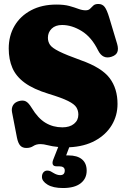

<svg xmlns="http://www.w3.org/2000/svg" viewBox="-20 -733 634 968"><path d="M417 127.5Q417 167.5 386.5 191.2Q356 215 297.5 215Q247.5 215 219.5 197.8Q191.5 180.5 191.5 159Q191.5 144.5 199 135.8Q206.5 127 218.5 127Q227.5 127 234.8 130.5Q242 134 249.5 139Q267.5 150 283.5 150Q306.5 150 306.5 126.5Q306.5 105.5 278 105.5H265Q250 105.5 246.2 96Q242.5 86.5 248.5 71.5L273.5 8Q242.5 5 221 -0.8Q199.5 -6.5 184 -6.5Q162.5 -6.5 148 3.2Q133.5 13 113 13Q93 13 82 0.8Q71 -11.5 65.5 -39L40.5 -168Q37 -187.5 45.8 -202.5Q54.5 -217.5 75.5 -223.5Q96.5 -229 110.2 -222Q124 -215 139.5 -189.5Q171.5 -136.5 209.5 -113.8Q247.5 -91 294.5 -91Q331.5 -91 353.2 -108.8Q375 -126.5 375 -155Q375 -175.5 365 -191.8Q355 -208 323 -224Q291 -240 225 -260Q148.5 -283.5 104.8 -315.5Q61 -347.5 42.5 -390.5Q24 -433.5 24 -488.5Q24 -552.5 53.2 -602.5Q82.5 -652.5 136.8 -681.2Q191 -710 265 -710Q303.5 -710 329.8 -702.8Q356 -695.5 375.5 -688.2Q395 -681 411.5 -681Q426.5 -681 434.2 -689Q442 -697 450.5 -705Q459 -713 476 -713Q496 -713 507.5 -698.2Q519 -683.5 531 -643.5L570.5 -512Q578 -486.5 571.5 -470.2Q565 -454 541 -446.5Q497.5 -433 474.5 -479Q441.5 -546 391.8 -576.5Q342 -607 293 -607Q259.5 -607 240.5 -588.5Q221.5 -570 221.5 -542.5Q221.5 -523 232 -507.2Q242.5 -491.5 278 -473.8Q313.5 -456 388.5 -429Q493 -392 532.8 -339.2Q572.5 -286.5 572.5 -209Q572.5 -150.5 543.5 -102.2Q514.5 -54 460 -24Q405.5 6 329 9.5L313.5 50.5Q319 50.5 325 50.5Q369.5 50.5 393.2 70.2Q417 90 417 127.5Z"/></svg>

Font: Fraunces 144pt SuperSoft Black
Style: Regular
Weight: 900
Version: Version 1.000;[b76b70a41]